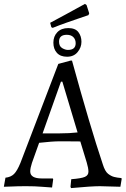

<svg xmlns="http://www.w3.org/2000/svg" viewBox="-38 -962 649 992"><path d="M221.2 -844.2Q290.5 -880.9 400.9 -941.9L409.2 -936L422.9 -893.1L418.9 -883.8Q392.6 -875 364.3 -865.2Q335.9 -855.5 302.5 -843.8Q269 -832 233.9 -817.9L227.1 -821.8ZM363 -692.9Q343.3 -668.9 308.6 -668.9Q273.9 -668.9 255.9 -689Q237.8 -709 237.8 -741.7Q237.8 -774.4 258.3 -795.7Q278.8 -816.9 314.9 -816.9Q351.1 -816.9 366.9 -796.1Q382.8 -775.4 382.8 -746.1Q382.8 -716.8 363 -692.9ZM313 -704.1Q353 -704.1 353 -738.8Q353 -757.8 341.1 -770Q329.1 -782.2 307.1 -782.2Q267.1 -782.2 267.1 -747.1Q267.1 -723.1 283 -713.6Q298.8 -704.1 313 -704.1ZM270 -272.9Q321.3 -272.9 362.8 -277.8L284.2 -540H276.9L182.1 -272.9ZM410.2 -122.1 377 -231 364.3 -231.4 272 -231.9Q232.4 -231.9 164.1 -224.1L127 -120.1Q118.2 -93.3 118.2 -76.2Q118.2 -40 178.2 -40H234.9L236.8 -36.1L231 6.8Q209 5.9 176.8 2.9Q144.5 0 97.7 0Q50.8 0 25.4 1.5Q0 2.9 -18.1 2.9L-9.8 -43.9Q18.1 -46.9 34.4 -63Q50.8 -79.1 67.9 -121.1L263.2 -631.8L326.2 -648.9H334Q428.2 -306.2 493.2 -112.8Q504.4 -76.7 520.3 -64.2Q536.1 -51.8 551.5 -47.9Q566.9 -43.9 588.9 -42L590.8 -38.1L584 2.9L478 0Q434.1 0 329.1 9.8L326.2 2.9L330.1 -36.1Q381.8 -40 400.4 -48.1Q418.9 -56.2 418.9 -74.7Q418.9 -93.3 410.2 -122.1Z"/></svg>

Font: Alegreya-Regular
Style: Regular
Weight: 400
Designer: Juan Pablo del Peral
Foundry: Juan Pablo del Peral
Version: Version 1.003